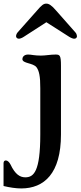

<svg xmlns="http://www.w3.org/2000/svg" viewBox="-56 -807 453 1079"><path d="M-22.9 94.7C-30.8 94.7 -36.1 99.6 -36.1 110.4V238.3C-2 246.6 34.2 252 63 252C192.4 252 286.6 167.5 286.6 -50.8V-438C286.6 -496.1 280.3 -500.5 256.3 -500.5C227.1 -500.5 200.7 -494.6 173.8 -494.6C136.2 -494.6 120.1 -500.5 102.1 -500.5C76.7 -500.5 69.8 -483.9 69.8 -475.1C69.8 -449.2 129.9 -454.6 149.4 -428.7C163.1 -409.7 170.9 -379.4 170.4 -310.5V-50.8C170.4 156.7 133.8 189.5 86.4 189.5C57.1 189.5 29.8 174.3 2.9 117.2C-3.9 104 -13.7 94.7 -22.9 94.7ZM50.3 -589.4C55.2 -589.4 66.9 -592.8 77.6 -600.1L204.6 -682.1L333 -600.1C343.8 -593.3 356.4 -588.9 361.3 -589.4C373 -589.4 376.5 -597.7 376.5 -604C376 -608.4 374 -618.7 367.7 -625L259.8 -747.1C233.9 -777.8 218.3 -786.6 204.6 -786.6C189.5 -786.6 179.2 -779.8 151.4 -747.1L43 -625C37.1 -618.2 34.2 -608.9 34.2 -604C34.2 -597.7 38.6 -589.4 50.3 -589.4Z"/></svg>

Font: Stoke
Style: Regular
Weight: 400
Designer: Nicole Fally
Foundry: Nicole Fally
Version: Version 1.002